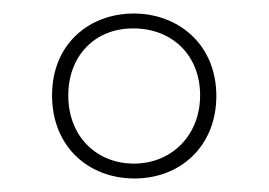

<svg xmlns="http://www.w3.org/2000/svg" viewBox="-20 -743 398 284"><path d="M179 -479C247 -479 300 -527 300 -601C300 -678 243 -723 178 -723C112 -723 57 -678 57 -602C57 -526 111 -479 179 -479ZM178 -501C124 -501 81 -540 81 -602C81 -659 119 -701 177 -701C235 -701 276 -661 276 -602C276 -543 234 -501 178 -501Z"/></svg>

Font: Noto Sans Devanagari ExtraCondensed Thin
Style: Regular
Weight: 100
Width: 2
Designer: Jelle Bosma - Monotype Design Team
Foundry: Monotype Imaging Inc.
Version: Version 2.004